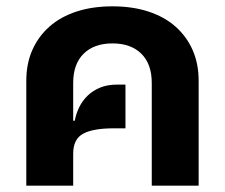

<svg xmlns="http://www.w3.org/2000/svg" viewBox="-20 -586 710 606"><path d="M63 -331Q63 -385 82 -428Q101 -471 136 -502Q171 -533 221.5 -549.5Q272 -566 335 -566Q398 -566 448.5 -549.5Q499 -533 534 -502Q569 -471 588 -428Q607 -385 607 -331V0H459V-324Q459 -384 426 -416.5Q393 -449 335 -449Q277 -449 244 -416.5Q211 -384 211 -324V-205H216Q220 -227 230 -247.5Q240 -268 256.5 -284Q273 -300 296 -309.5Q319 -319 350 -319H376V-181H339Q274 -181 242.5 -164Q211 -147 211 -101V0H63Z"/></svg>

Font: IBM-Poppins
Style: Poppins-Bold
Weight: 700
Designer: Mike Abbink, Paul van der Laan, Pieter van Rosmalen, Ben Mitchell, Mark Frömberg
Foundry: Bold Monday
Version: Version 1.1